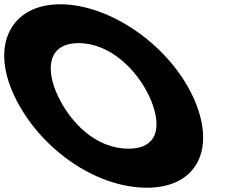

<svg xmlns="http://www.w3.org/2000/svg" viewBox="-239 -860 1136 895"><path d="M-172.2 -413C-58.3 -172 202.1 15 446.1 15C683.1 15 772.7 -172 658.8 -413C544.8 -654 270.9 -840 41.9 -840C-185.1 -840 -286.2 -654 -172.2 -413ZM30.8 -413C-27.4 -536 -17.5 -659 127.5 -659C273.5 -659 397.6 -536 455.8 -413C513.9 -290 510.1 -167 360.1 -167C206.1 -167 88.9 -290 30.8 -413Z"/></svg>

Font: Hussar
Style: BdOpOblFive
Weight: 700
Foundry: Cannot Into Space Fonts
Version: Version 2.00